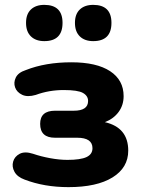

<svg xmlns="http://www.w3.org/2000/svg" viewBox="-20 -758 579 789"><path d="M363 -589Q328 -589 308 -608.5Q288 -628 288 -664Q288 -700 308 -719Q328 -738 363 -738Q438 -738 438 -664Q438 -589 363 -589ZM162 -589Q127 -589 107 -608.5Q87 -628 87 -664Q87 -700 107 -719Q127 -738 162 -738Q237 -738 237 -664Q237 -589 162 -589ZM261 11Q162 11 81 -20Q51 -31 39.5 -52Q28 -73 34 -94Q40 -115 61 -126Q82 -137 116 -126Q148 -115 186 -108Q224 -101 257 -101Q311 -101 335.5 -112.5Q360 -124 360 -149Q360 -192 297 -192H206Q145 -192 145 -249Q145 -303 206 -303H283Q342 -303 342 -343Q342 -364 321 -376Q300 -388 242 -388Q181 -388 127 -368Q93 -358 71 -368.5Q49 -379 42 -399Q35 -419 45 -439.5Q55 -460 86 -470Q167 -502 273 -502Q377 -502 432.5 -465.5Q488 -429 488 -363Q488 -326 467.5 -298Q447 -270 411 -256Q507 -234 507 -139Q507 -69 442.5 -29Q378 11 261 11Z"/></svg>

Font: Chiron GoRound TC EB
Style: Regular
Weight: 700
Designer: Ryoko NISHIZUKA 西塚涼子 (kana, bopomofo & ideographs); Paul D. Hunt (Latin, Greek & Cyrillic); Sandoll Communications 산돌커뮤니
Foundry: Adobe
Version: Version 1.000;hotconv 1.1.1;makeotfexe 2.6.0